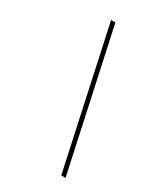

<svg xmlns="http://www.w3.org/2000/svg" viewBox="-225 -875 970 1120"><g transform="rotate(30 260.0 -315.0)"><path d="M381 150 179.5 -780.5H208.5L410 150Z"/></g></svg>

Font: Bodoni Moda 9pt SemiBold
Style: Italic
Weight: 600
Italic angle: -13°
Designer: Owen Earl
Foundry: indestructible type
Version: Version 2.004